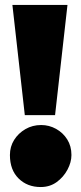

<svg xmlns="http://www.w3.org/2000/svg" viewBox="-20 -744 328 774"><path d="M80 -280 30 -724H252L202 -280ZM144 10Q90 10 55 -24.5Q20 -59 20 -119Q20 -153 37 -180Q54 -207 82.5 -223.5Q111 -240 146 -240Q178 -240 206 -224.5Q234 -209 251 -182Q268 -155 268 -119Q268 -90 252 -60Q236 -30 208.5 -10Q181 10 144 10Z"/></svg>

Font: Danfo
Style: Regular
Weight: 400
Designer: Seyi Olusanya, David Udoh, Eyiyemi Adegbite, Mirko Velimirović
Version: Version 1.000